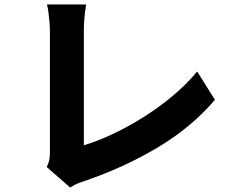

<svg xmlns="http://www.w3.org/2000/svg" viewBox="-20 -785 1040 854"><path d="M188 -42Q198 -63 200 -78Q202 -93 202 -111Q202 -131 202 -169.5Q202 -208 202 -258.5Q202 -309 202 -364Q202 -419 202 -473Q202 -527 202 -572Q202 -617 202 -646Q202 -666 200 -688Q198 -710 195.5 -730Q193 -750 189 -765H363Q358 -734 355.5 -705.5Q353 -677 353 -646Q353 -621 353 -585.5Q353 -550 353 -509Q353 -468 353 -424Q353 -380 353 -337Q353 -294 353 -255.5Q353 -217 353 -187Q353 -157 353 -139Q411 -156 478.5 -187.5Q546 -219 615 -262Q684 -305 746.5 -357Q809 -409 857 -467L936 -341Q831 -218 680.5 -128.5Q530 -39 356 20Q346 23 329 29.5Q312 36 292 49Z"/></svg>

Font: Noto Sans JP Thin ExtraBold
Style: Regular
Weight: 800
Version: Version 2.004-H2;hotconv 1.0.118;makeotfexe 2.5.65603